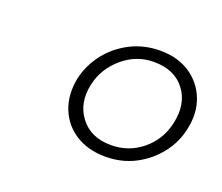

<svg xmlns="http://www.w3.org/2000/svg" viewBox="-60 -745 505 436"><g transform="rotate(20 192.5 -527.5)"><path d="M227 -393Q185 -393 155 -412Q125 -431 112 -464Q99 -497 107 -538Q115 -573 137 -601Q159 -629 191.5 -645.5Q224 -662 263 -662Q305 -662 334.5 -642.5Q364 -623 377 -590Q390 -557 381 -516Q374 -482 352 -454Q330 -426 298 -409.5Q266 -393 227 -393ZM230 -422Q273 -422 305.5 -449Q338 -476 347 -518Q358 -567 333 -600Q308 -633 258 -633Q216 -633 183 -605Q150 -577 141 -537Q130 -489 155.5 -455.5Q181 -422 230 -422Z"/></g></svg>

Font: Ysabeau ExtraLight
Style: Italic
Weight: 250
Italic angle: -12°
Version: Version 2.000;gftools[0.9.27.dev2+g8671c4b]